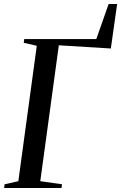

<svg xmlns="http://www.w3.org/2000/svg" viewBox="-28 -938 604 958"><path d="M-7.5 0 -5 -18.5 63.5 -34 155.5 -709.5 90.5 -724.5 93 -743H452.5L514 -918H556.5L525 -696L265.5 -712L173 -34L281.5 -18.5L279 0Z"/></svg>

Font: Merriweather 144pt
Style: Italic
Weight: 400
Italic angle: -7.8°
Version: Version 2.101